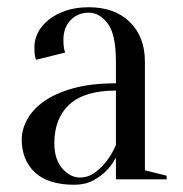

<svg xmlns="http://www.w3.org/2000/svg" viewBox="-20 -495 505 530"><path d="M300 -245Q213 -245 171.5 -206.5Q130 -168 130 -100Q130 -55 152 -30Q174 -5 200 -5Q224 -5 242.5 -19Q261 -33 274 -50Q289 -69 300 -95ZM225 -460Q195 -460 175 -439.5Q155 -419 155 -385Q155 -377 155.5 -371Q156 -365 157 -360Q158 -355 160 -350L80 -330Q78 -333 77 -338Q76 -343 75.5 -349Q75 -355 75 -365Q75 -386 85 -405.5Q95 -425 114.5 -440.5Q134 -456 161.5 -465.5Q189 -475 225 -475Q297 -475 338.5 -434Q380 -393 380 -325V-25L440 -10V0H300V-60Q289 -39 272 -22Q258 -8 236.5 3.5Q215 15 185 15Q113 15 76.5 -19Q40 -53 40 -110Q40 -138 55.5 -166Q71 -194 102.5 -216Q134 -238 183 -251.5Q232 -265 300 -265V-325Q300 -400 277.5 -430Q255 -460 225 -460Z"/></svg>

Font: Oranienbaum
Style: Regular
Weight: 400
Designer: Oleg Pospelov and Jovanny Lemonad
Foundry: Oleg Pospelov and jovanny Lemonad
Version: Version 1.001; ttfautohint (v0.91) -l 8 -r 50 -G 200 -x 0 -w